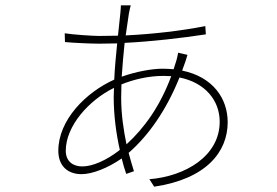

<svg xmlns="http://www.w3.org/2000/svg" viewBox="-20 -667 1040 721"><path d="M623 -381C582 -270 523 -187 455 -125C444 -178 435 -238 435 -300L436 -350C480 -368 536 -382 594 -382ZM684 -461 649 -469C648 -463 645 -449 643 -442L632 -407C619 -408 605 -409 591 -409C550 -409 490 -398 437 -379C440 -424 444 -467 448 -506C549 -511 662 -524 753 -538L751 -569C659 -551 554 -539 452 -534L464 -616C466 -626 469 -641 471 -647H434C434 -641 433 -630 432 -618L423 -533L352 -532C329 -532 253 -537 223 -542L224 -509C255 -506 323 -503 352 -503L420 -504C416 -462 411 -415 409 -368C302 -320 199 -216 199 -101C199 -45 233 -13 286 -13C327 -13 385 -36 437 -72C442 -51 448 -31 454 -14L483 -24C476 -45 470 -68 463 -93C538 -158 605 -254 654 -376C750 -357 805 -290 805 -210C805 -81 676 -5 541 6L559 34C755 5 835 -97 835 -208C835 -297 780 -378 664 -402L677 -438C680 -447 682 -455 684 -461ZM408 -337 407 -302C407 -236 416 -165 430 -104C379 -64 327 -42 289 -42C255 -42 227 -60 227 -101C227 -194 314 -291 408 -337Z"/></svg>

Font: Noto Sans CJK SC Thin
Style: Regular
Weight: 100
Designer: Ryoko NISHIZUKA 西塚涼子 (kana, bopomofo & ideographs); Paul D. Hunt (Latin, Greek & Cyrillic); Sandoll Communications 산돌커뮤니
Foundry: Adobe
Version: Version 2.004;hotconv 1.0.118;makeotfexe 2.5.65603